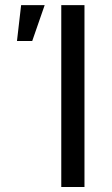

<svg xmlns="http://www.w3.org/2000/svg" viewBox="-20 -748 446 768"><path d="M317.9 -727.5V0H225.1V-727.5ZM47.9 -584 64.5 -727.5H158.7L108.9 -584Z"/></svg>

Font: Inter Variable
Style: Regular
Weight: 400
Designer: Rasmus Andersson
Foundry: rsms
Version: Version 4.001;git-9221beed3